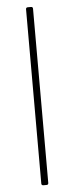

<svg xmlns="http://www.w3.org/2000/svg" viewBox="-56 -808 328 850"><g transform="rotate(-5 108.5 -382.5)"><path d="M93 -770V5C93 10 96 13 101 13H116C121 13 124 10 124 5V-770C124 -775 121 -778 116 -778H101C96 -778 93 -775 93 -770Z"/></g></svg>

Font: LINE Seed JP_OTF Thin
Style: Regular
Weight: 250
Designer: LY Corporation & Fontrix & Fontworks
Version: Version 1.007